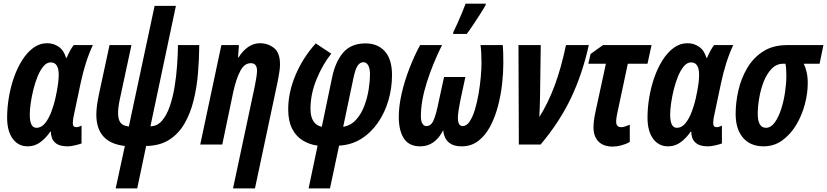

<svg xmlns="http://www.w3.org/2000/svg" viewBox="-20 -792 4532 1052"><path d="M131.8 9.8Q80.1 9.8 49.6 -32Q19 -73.7 19 -147.9Q19 -201.7 28.6 -258.5Q38.1 -315.4 56.6 -368.2Q75.2 -420.9 102.1 -463.1Q128.9 -505.4 163.1 -530.3Q197.3 -555.2 238.8 -555.2Q273.4 -555.2 301.8 -535.6Q330.1 -516.1 341.8 -475.1H345.2Q364.3 -520 383.8 -544.9H488.8Q467.8 -500.5 451.2 -448.5Q434.6 -396.5 421.9 -336.9L386.2 -168Q378.9 -137.7 378.9 -118.2Q378.9 -104.5 384 -99.9Q389.2 -95.2 397.9 -95.2Q403.3 -95.2 410.6 -97.2Q418 -99.1 426.8 -104V-5.9Q410.2 0 387.9 4.9Q365.7 9.8 352.1 9.8Q310.5 9.8 290.5 -3.9Q270.5 -17.6 264.4 -36.6Q258.3 -55.7 258.8 -70.8H255.9Q230 -33.7 199.7 -12Q169.4 9.8 131.8 9.8ZM179.2 -91.8Q207 -91.8 227.3 -117.2Q247.6 -142.6 261.5 -179.9Q275.4 -217.3 283.2 -252Q293.5 -299.3 297.6 -329.3Q301.8 -359.4 301.8 -381.8Q301.8 -450.2 257.8 -450.2Q236.3 -450.2 218.3 -429Q200.2 -407.7 186.3 -373.8Q172.4 -339.8 162.8 -301Q153.3 -262.2 148.2 -226.1Q143.1 -189.9 143.1 -165Q143.1 -91.8 179.2 -91.8Z M613.8 240.2 664.1 7.8Q507.8 -9.8 507.8 -164.1Q507.8 -188 511.7 -216.1Q515.6 -244.1 522 -274.9L580.1 -544.9H700.2L638.2 -255.9Q627 -207 627 -172.9Q627 -137.2 640.4 -119.6Q653.8 -102.1 686 -99.1L827.1 -759.8H943.8L804.2 -100.1Q840.8 -100.1 866.7 -129.6Q892.6 -159.2 909.7 -208Q926.8 -256.8 936.5 -315.9Q946.3 -375 950.4 -434.8Q954.6 -494.6 955.1 -544.9H1071.8Q1071.3 -468.3 1064.7 -389.9Q1058.1 -311.5 1040.5 -240.7Q1022.9 -169.9 990.5 -114.3Q958 -58.6 906.7 -25.9Q855.5 6.8 780.8 7.8L731.9 240.2Z M1256.8 240.2 1376 -319.8Q1380.4 -343.3 1384.3 -365.7Q1388.2 -388.2 1388.2 -404.8Q1388.2 -445.8 1354 -445.8Q1318.8 -445.8 1296.1 -402.3Q1273.4 -358.9 1257.8 -287.1L1197.8 0H1077.1L1192.9 -544.9H1289.1L1284.2 -477.1H1287.1Q1309.6 -513.7 1339.6 -534.4Q1369.6 -555.2 1404.8 -555.2Q1447.8 -555.2 1481 -529.3Q1514.2 -503.4 1514.2 -439Q1514.2 -420.9 1510.7 -397.9Q1507.3 -375 1502 -348.1L1377 240.2Z M1670.9 240.2 1720.2 5.9Q1675.3 0 1638.7 -22.5Q1602.1 -44.9 1580.6 -86.9Q1559.1 -128.9 1559.1 -192.9Q1559.1 -285.2 1599.1 -380.4Q1639.2 -475.6 1710 -554.2L1794.9 -498Q1747.1 -437.5 1714.1 -356.9Q1681.2 -276.4 1681.2 -195.8Q1681.2 -110.8 1743.2 -97.2L1800.3 -371.1Q1818.8 -456.5 1861.8 -505.4Q1904.8 -554.2 1982.9 -554.2Q2049.8 -554.2 2088.9 -510.5Q2127.9 -466.8 2127.9 -380.9Q2127.9 -309.6 2108.2 -241.9Q2088.4 -174.3 2050.5 -119.6Q2012.7 -64.9 1959 -31.2Q1905.3 2.4 1837.9 5.9L1788.1 240.2ZM1860.4 -97.2Q1902.8 -104.5 1931.4 -136.5Q1960 -168.5 1976.6 -213.1Q1993.2 -257.8 2000.2 -303.7Q2007.3 -349.6 2007.3 -383.8Q2007.3 -416 1997.6 -433.6Q1987.8 -451.2 1971.2 -451.2Q1953.1 -451.2 1939.9 -432.9Q1926.8 -414.6 1916 -361.8Z M2282.7 9.8Q2221.2 9.8 2193.1 -33.2Q2165 -76.2 2165 -151.9Q2165 -210.4 2180.7 -279.1Q2196.3 -347.7 2222.9 -416.5Q2249.5 -485.4 2281.7 -544.9H2401.9Q2351.1 -443.4 2318.6 -340.8Q2286.1 -238.3 2286.1 -154.8Q2286.1 -127.4 2294.7 -114.3Q2303.2 -101.1 2315.9 -101.1Q2342.3 -101.1 2356.4 -134.5Q2370.6 -168 2384.8 -240.2L2413.1 -370.1H2529.8L2502 -240.2Q2496.1 -209 2492.4 -185.8Q2488.8 -162.6 2488.8 -147Q2488.8 -101.1 2515.1 -101.1Q2536.6 -101.1 2553.5 -126.5Q2570.3 -151.9 2582.5 -192.4Q2594.7 -232.9 2602.5 -279.8Q2610.4 -326.7 2614.3 -370.4Q2618.2 -414.1 2618.2 -444.8Q2618.2 -509.3 2612.8 -544.9H2734.9Q2736.3 -526.4 2737.1 -502.9Q2737.8 -479.5 2737.8 -443.8Q2737.8 -392.1 2731 -331.1Q2724.1 -270 2708.3 -210Q2692.4 -149.9 2666.3 -100.1Q2640.1 -50.3 2601.3 -20.3Q2562.5 9.8 2509.8 9.8Q2472.2 9.8 2450.2 -3.7Q2428.2 -17.1 2418.9 -37.6Q2409.7 -58.1 2408.7 -79.1Q2387.2 -36.1 2355.7 -13.2Q2324.2 9.8 2282.7 9.8ZM2461.9 -606 2465.3 -619.1Q2473.6 -635.3 2487.1 -665.5Q2500.5 -695.8 2513.2 -726.1Q2525.9 -756.3 2531.2 -772H2642.1L2640.1 -762.2Q2629.4 -743.7 2610.1 -713.4Q2590.8 -683.1 2570.8 -653.3Q2550.8 -623.5 2537.1 -606Z M2822.8 0 2820.8 -544.9H2942.9L2939 -267.1Q2938.5 -237.8 2937.5 -208Q2936.5 -178.2 2935.1 -150.9Q2982.9 -226.1 3018.8 -322.5Q3054.7 -418.9 3081.1 -544.9H3206.1Q3171.9 -389.2 3109.4 -256.8Q3046.9 -124.5 2941.9 0Z M3336.9 11.2Q3286.6 11.2 3259.3 -16.4Q3231.9 -43.9 3231.9 -94.2Q3231.9 -129.9 3242.7 -179.2L3299.8 -442.9H3203.6L3215.8 -496.1L3283.7 -544.9H3549.8L3527.8 -442.9H3419.9L3360.8 -165Q3358.9 -154.3 3357.4 -145Q3356 -135.7 3356 -126Q3356 -95.2 3383.8 -95.2Q3393.6 -95.2 3406.7 -99.6Q3419.9 -104 3430.7 -108.9V-14.2Q3409.2 -2 3383.8 4.6Q3358.4 11.2 3336.9 11.2Z M3640.6 9.8Q3588.9 9.8 3558.3 -32Q3527.8 -73.7 3527.8 -147.9Q3527.8 -201.7 3537.4 -258.5Q3546.9 -315.4 3565.4 -368.2Q3584 -420.9 3610.8 -463.1Q3637.7 -505.4 3671.9 -530.3Q3706.1 -555.2 3747.6 -555.2Q3782.2 -555.2 3810.5 -535.6Q3838.9 -516.1 3850.6 -475.1H3854Q3873 -520 3892.6 -544.9H3997.6Q3976.6 -500.5 3960 -448.5Q3943.4 -396.5 3930.7 -336.9L3895 -168Q3887.7 -137.7 3887.7 -118.2Q3887.7 -104.5 3892.8 -99.9Q3897.9 -95.2 3906.7 -95.2Q3912.1 -95.2 3919.4 -97.2Q3926.8 -99.1 3935.5 -104V-5.9Q3918.9 0 3896.7 4.9Q3874.5 9.8 3860.8 9.8Q3819.3 9.8 3799.3 -3.9Q3779.3 -17.6 3773.2 -36.6Q3767.1 -55.7 3767.6 -70.8H3764.6Q3738.8 -33.7 3708.5 -12Q3678.2 9.8 3640.6 9.8ZM3688 -91.8Q3715.8 -91.8 3736.1 -117.2Q3756.3 -142.6 3770.3 -179.9Q3784.2 -217.3 3792 -252Q3802.2 -299.3 3806.4 -329.3Q3810.5 -359.4 3810.5 -381.8Q3810.5 -450.2 3766.6 -450.2Q3745.1 -450.2 3727.1 -429Q3709 -407.7 3695.1 -373.8Q3681.2 -339.8 3671.6 -301Q3662.1 -262.2 3657 -226.1Q3651.9 -189.9 3651.9 -165Q3651.9 -91.8 3688 -91.8Z M4163.6 9.8Q4091.8 9.8 4051.3 -37.1Q4010.7 -84 4010.7 -168Q4010.7 -230 4025.6 -295.9Q4040.5 -361.8 4073.7 -418.5Q4106.9 -475.1 4160.9 -510Q4214.8 -544.9 4293 -544.9H4491.7L4470.7 -442.9H4383.8Q4393.6 -422.9 4399.7 -397Q4405.8 -371.1 4405.8 -335.9Q4405.8 -280.3 4389.6 -219.7Q4373.5 -159.2 4342.3 -107.2Q4311 -55.2 4266.1 -22.7Q4221.2 9.8 4163.6 9.8ZM4176.8 -91.8Q4203.6 -91.8 4224.4 -120.1Q4245.1 -148.4 4259.5 -192.4Q4273.9 -236.3 4281.2 -285.4Q4288.6 -334.5 4288.6 -376Q4288.6 -397.5 4287.4 -414.1Q4286.1 -430.7 4283.7 -442.9H4272Q4234.9 -442.9 4208.3 -415.5Q4181.6 -388.2 4164.8 -345.5Q4147.9 -302.7 4139.9 -255.1Q4131.8 -207.5 4131.8 -167Q4131.8 -131.3 4142.8 -111.6Q4153.8 -91.8 4176.8 -91.8Z"/></svg>

Font: Open Sans Condensed
Style: Bold Italic
Weight: 700
Width: 3
Italic angle: -12°
Designer: Monotype Design Team
Foundry: Monotype Imaging Inc.
Version: Version 3.003; ttfautohint (v1.8.4)